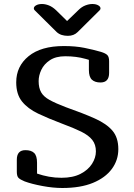

<svg xmlns="http://www.w3.org/2000/svg" viewBox="-20 -939 671 959"><path d="M482 -527Q454 -527 439 -541Q424 -555 424 -589V-640Q420 -641 416 -642.5Q412 -644 407 -645Q361 -658 306 -658Q259 -658 229.5 -638.5Q200 -619 186.5 -590.5Q173 -562 173 -534Q173 -500 185.5 -478Q198 -456 228 -439.5Q258 -423 308 -404Q396 -373 454 -347Q512 -321 541.5 -286.5Q571 -252 571 -194Q571 -139 538.5 -95Q506 -51 444 -25.5Q382 0 291 0Q245 0 191.5 -10Q138 -20 103 -33Q81 -42 72.5 -50.5Q64 -59 64 -81V-141Q64 -189 107 -189Q136 -189 150.5 -175Q165 -161 165 -126V-72Q194 -62 224.5 -56.5Q255 -51 287 -51Q344 -51 382 -70.5Q420 -90 439.5 -120.5Q459 -151 459 -183Q459 -217 441 -240Q423 -263 385.5 -281.5Q348 -300 291 -321Q222 -347 170.5 -371.5Q119 -396 90 -432Q61 -468 61 -528Q61 -608 123 -658.5Q185 -709 299 -709Q357 -709 401.5 -700Q446 -691 484 -680Q507 -673 516 -664Q525 -655 525 -633V-575Q525 -527 482 -527ZM315 -834 371 -888Q388 -905 406.5 -912Q425 -919 441 -919Q459 -919 470.5 -912.5Q482 -906 482 -897Q482 -892 478 -888L368 -779Q349 -760 319 -760Q302 -760 288 -764.5Q274 -769 263 -779L153 -888Q149 -892 149 -897Q149 -906 160.5 -912.5Q172 -919 190 -919Q206 -919 224 -912Q242 -905 260 -888Z"/></svg>

Font: Marmelad
Style: Regular
Weight: 400
Designer: Manvel Shmavonyan
Foundry: Cyreal
Version: Version 1.110; ttfautohint (v1.8.4.7-5d5b)